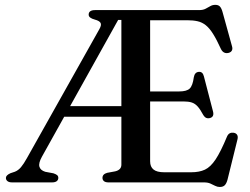

<svg xmlns="http://www.w3.org/2000/svg" viewBox="-20 -741 1016 780"><path d="M520 -700 508.5 -660H460L150.2 -104.1Q135.9 -78.3 140.1 -63.8Q144.2 -49.2 163.9 -43.1L196.8 -37Q206.2 -34 211.6 -29.9Q216.9 -25.8 216.9 -18.4Q216.9 -10.1 210.6 -5.1Q204.2 0 191.2 0H29.4Q16.7 0 10.4 -5.1Q4 -10.1 4 -18.4Q4 -29 22.6 -37.4L40.3 -43.3Q54.3 -48.8 65.3 -61.9Q76.3 -75 89.4 -98.6L383.8 -622.8Q393.5 -639.9 388.4 -648.2Q383.3 -656.6 365.9 -661.2Q352.8 -664.7 346.5 -669.6Q340.2 -674.5 340.2 -681.6Q340.2 -690.4 346.6 -695.2Q353.1 -700 366.4 -700ZM221.4 -309.9H500.9L504.1 -266.9H216.7ZM545.4 -369.5H707.8Q738.5 -369.5 750.7 -381.3Q762.9 -393.1 767.4 -427.2Q771 -447.5 787.1 -449Q803.4 -450.8 808.3 -430.9L845.5 -287.8Q850.7 -266.7 833.8 -261.7Q816.3 -256.6 806.3 -272.9Q793.9 -296.2 783.2 -308.2Q772.5 -320.2 759.3 -324.5Q746 -328.9 725.7 -328.9H545.4ZM473.1 -72V-700H789Q804.8 -700 815 -705.4Q825.2 -710.8 834.3 -716Q843.3 -721.3 854.8 -721.3Q866.8 -721.3 873.2 -714.7Q879.6 -708.1 883.9 -692.8L922.5 -553.2Q925.6 -543 922.2 -536.1Q918.8 -529.2 909.6 -526.4Q899.4 -523.5 891 -527.4Q882.6 -531.4 877.5 -542.1Q860.2 -580.1 845.7 -603.2Q831.2 -626.4 816.2 -638.4Q801.1 -650.5 783 -654.6Q764.9 -658.8 740.2 -658.8H589.9V-85.7Q589.9 -63.3 603.7 -52.3Q617.4 -41.2 646.2 -41.2H757.3Q789.7 -41.2 812.5 -51.8Q835.2 -62.3 856 -93.5Q876.7 -124.7 902.4 -186.6Q906.6 -196 913.4 -199.5Q920.1 -203 928.6 -201.8Q938.9 -200.4 943.3 -193.2Q947.7 -186 944.6 -174.2L904.1 -10.5Q900 4.4 893.1 11.5Q886.1 18.6 873 18.6Q862.9 18.6 853.9 13.9Q844.9 9.3 834.5 4.6Q824 0 809.1 0H421Q408.3 0 402.3 -5.1Q396.3 -10.1 396.3 -18.4Q396.3 -33.7 415.4 -38.9L448.2 -45Q460.3 -47.9 466.7 -54.6Q473.1 -61.3 473.1 -72Z"/></svg>

Font: Fraunces
Style: Regular
Weight: 900
Version: Version 1.000;[b76b70a41]